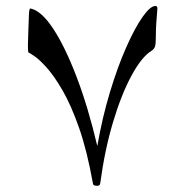

<svg xmlns="http://www.w3.org/2000/svg" viewBox="-20 -530 607 635"><path d="M500.5 -502Q500.5 -499 499.3 -484.9Q498 -470.7 496.8 -452.6Q495.6 -434.6 495.6 -418.9Q495.6 -384.3 492.7 -376Q489.7 -367.7 481.4 -362.3Q448.2 -341.8 414.6 -279.3Q380.9 -216.8 353.5 -125Q326.2 -33.2 311.5 76.2Q310.5 84.5 301.8 84.5Q288.1 84.5 287.6 78.1Q268.1 -31.2 241.5 -107.2Q214.8 -183.1 186.5 -231.7Q158.2 -280.3 133.5 -307.4Q108.9 -334.5 92.5 -345.2Q76.2 -356 73.7 -356.9Q72.3 -361.3 72.3 -379.4Q72.3 -392.1 73.7 -427.7Q74.7 -460.9 75.7 -481.4Q76.7 -502 80.1 -502Q115.7 -495.6 155.3 -436Q194.8 -376.5 233.2 -276.1Q271.5 -175.8 301.8 -46.9Q318.4 -142.1 343.8 -225.8Q369.1 -309.6 397.5 -373.5Q425.8 -437.5 451.4 -473.9Q477.1 -510.3 494.1 -510.3Q500.5 -510.3 500.5 -502Z"/></svg>

Font: Scheherazade New Rohingya
Style: Regular
Weight: 400
Designer: SIL International
Foundry: SIL International
Version: Version 3.000 ; LngRng